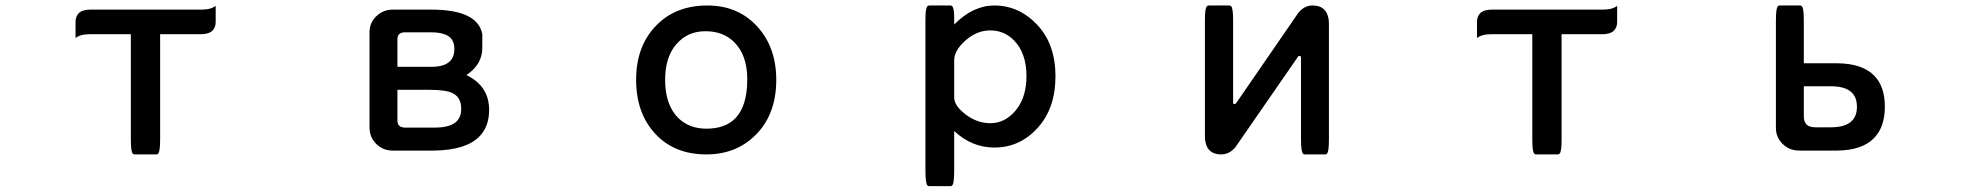

<svg xmlns="http://www.w3.org/2000/svg" viewBox="-20 -524 7040 685"><path d="M446.8 -401.9H301.8Q272 -401.9 257.8 -393.6L249.5 -388.7V-445.8Q249.5 -465.3 260.7 -476.6Q273.9 -489.7 301.8 -489.7H696.3Q727.1 -489.7 741.2 -498L749.5 -502.9V-445.8Q749.5 -426.3 738.3 -415Q725.1 -401.9 696.3 -401.9H551.3V-28.3Q551.3 -3.9 549.8 5.4Q548.3 14.6 547.4 18.3Q546.4 22 543.9 24.4Q541.5 26.9 538.1 26.9H460Q456.5 26.9 454.1 24.4Q450.2 20.5 448.5 8.3Q446.8 -3.9 446.8 -28.3Z M1397.9 -285.6H1518.6Q1565.4 -285.6 1585.4 -305.7Q1601.1 -321.3 1601.1 -349.6Q1601.1 -383.3 1575.7 -397.5Q1555.2 -408.7 1518.6 -408.7H1422.9Q1410.2 -408.2 1404.3 -402.3Q1398.4 -396.5 1397.9 -384.8ZM1531.2 -68.8Q1586.9 -68.8 1609.4 -91.3Q1625.5 -107.4 1625.5 -135.7Q1625.5 -176.3 1595.2 -191.4Q1572.3 -203.6 1510.7 -203.6H1397.9V-92.8Q1398.4 -77.6 1408.7 -72.3Q1414.1 -69.3 1422.9 -68.8ZM1644 -256.3Q1725.1 -216.8 1725.1 -131.8Q1725.1 -71.8 1689.5 -36.1Q1642.1 11.2 1530.3 13.2H1380.9Q1346.2 13.2 1322.3 -10.7Q1298.3 -34.7 1298.3 -69.3V-408.2Q1298.3 -442.9 1322.8 -466.3Q1347.7 -489.7 1380.9 -489.7H1518.6Q1684.1 -489.7 1700.7 -402.3V-401.9V-353.5Q1700.7 -293.5 1644 -256.3Z M2353 -239.3Q2353 -150.4 2398.9 -104Q2438.5 -64.9 2500 -64.9Q2566.4 -64.9 2602.5 -101.1Q2646 -144.5 2646 -241.2Q2646 -327.1 2599.6 -373.5Q2560.5 -412.6 2496.8 -412.6Q2433.1 -412.6 2393.1 -366.5Q2353 -320.3 2353 -239.3ZM2503.9 -504.4Q2612.8 -504.4 2681.2 -429.9Q2749.5 -355.5 2749.5 -239.3Q2749.5 -115.7 2675.8 -42.5Q2606.4 26.9 2500 26.9Q2386.2 26.9 2317.9 -46.6Q2249.5 -120.1 2249.5 -239.3Q2249.5 -361.8 2323.7 -435.5Q2392.1 -504.4 2503.9 -504.4Z M3384.3 -175.8Q3384.3 -147 3425 -115.7Q3465.8 -84.5 3513.7 -84.5Q3565.9 -84.5 3604 -130.4Q3642.1 -176.8 3642.1 -252.4Q3642.1 -335.4 3596.7 -380.9Q3562 -415.5 3512.7 -415.5Q3460 -415.5 3415.5 -371.1Q3385.3 -340.8 3384.3 -310.5ZM3527.3 2.4Q3447.3 2.4 3384.3 -56.6V80.1Q3384.3 119.1 3380.4 131.8Q3377.4 140.1 3371.1 140.1H3294.9Q3288.6 140.1 3285.6 131.8Q3284.7 127.4 3283.2 117.2Q3281.7 106.9 3281.7 80.1V-452.1Q3281.7 -475.1 3283.4 -486.6Q3285.2 -498 3289.1 -502Q3291.5 -504.4 3294.9 -504.4H3371.1Q3379.4 -504.4 3381.8 -491.2Q3383.8 -481.4 3384 -471.4Q3384.3 -461.4 3384.3 -456.1V-436.5Q3451.2 -504.4 3527.3 -504.4Q3615.7 -504.4 3680.7 -435.3Q3745.6 -366.2 3745.6 -252Q3745.6 -137.7 3682.1 -67.9Q3618.7 2.4 3527.3 2.4Z M4621.6 -312.5Q4621.6 -321.3 4620.1 -323.7L4616.2 -324.7Q4613.3 -324.7 4612.1 -323.5Q4610.8 -322.3 4607.9 -317.4Q4390.1 -2.4 4388.7 -0.5Q4385.7 3.9 4381.3 7.8Q4362.3 26.9 4336.2 26.9Q4310.1 26.9 4295.4 12.2Q4278.8 -4.4 4278.8 -39.1V-450.2Q4278.8 -474.1 4280.5 -486.1Q4282.2 -498 4286.1 -502Q4288.6 -504.4 4292 -504.4H4366.2Q4369.6 -504.4 4372.1 -502Q4374.5 -499.5 4375.5 -496.1Q4376.5 -492.7 4377.9 -483.4Q4379.4 -474.1 4379.4 -450.2V-164.1Q4379.4 -157.2 4380.4 -153.3Q4381.3 -152.8 4383.8 -152.8L4387.2 -153.3Q4389.2 -154.8 4393.1 -160.2L4606.9 -470.7Q4628.9 -504.4 4663.1 -504.4Q4700.7 -504.4 4713.9 -476.1Q4721.2 -461.4 4721.2 -438.5V-27.3Q4721.2 -3.4 4719.5 8.5Q4717.8 20.5 4713.9 24.4Q4711.4 26.9 4708 26.9H4634.8Q4631.3 26.9 4628.9 24.4Q4621.6 17.1 4621.6 -27.3Z M5446.8 -401.9H5301.8Q5272 -401.9 5257.8 -393.6L5249.5 -388.7V-445.8Q5249.5 -465.3 5260.7 -476.6Q5273.9 -489.7 5301.8 -489.7H5696.3Q5727.1 -489.7 5741.2 -498L5749.5 -502.9V-445.8Q5749.5 -426.3 5738.3 -415Q5725.1 -401.9 5696.3 -401.9H5551.3V-28.3Q5551.3 -3.9 5549.8 5.4Q5548.3 14.6 5547.4 18.3Q5546.4 22 5543.9 24.4Q5541.5 26.9 5538.1 26.9H5460Q5456.5 26.9 5454.1 24.4Q5450.2 20.5 5448.5 8.3Q5446.8 -3.9 5446.8 -28.3Z M6415.5 -216.3V-108.4Q6415.5 -89.4 6425.3 -79.6Q6435.1 -69.8 6457 -69.8H6511.7Q6564.5 -69.8 6586.9 -92.8Q6605 -110.4 6605 -143.1Q6605 -175.8 6586.9 -193.4Q6564.5 -216.3 6511.7 -216.3ZM6415.5 -298.3Q6474.6 -298.3 6533.2 -298.3Q6623 -297.9 6666 -254.9Q6704.6 -216.3 6704.6 -143.6Q6704.6 -69.8 6665 -30.3Q6622.6 12.2 6535.2 13.2H6399.4Q6363.8 13.2 6339.8 -10.7Q6315.9 -34.7 6315.9 -67.4V-448.2Q6315.9 -473.1 6317.6 -485.6Q6319.3 -498 6323.2 -502Q6325.7 -504.4 6329.1 -504.4H6402.3Q6405.8 -504.4 6407.7 -502.2Q6409.7 -500 6411.1 -497.6Q6415.5 -487.3 6415.5 -448.2Z"/></svg>

Font: YuPearl-Medium
Style: Medium
Weight: 500
Designer: Max Yao
Foundry: Max-Everyday
Version: Version 1.011; ttfautohint (v1.8.3)